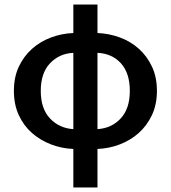

<svg xmlns="http://www.w3.org/2000/svg" viewBox="-20 -645 750 843"><path d="M159 -246Q159 -168 199.5 -125Q240 -82 302 -78V-413Q240 -410 199.5 -367Q159 -324 159 -246ZM550 -246Q550 -324 511 -367Q472 -410 408 -413V-78Q470 -82 510 -125Q550 -168 550 -246ZM302 178V9Q251 7 204 -11Q157 -29 120.5 -61Q84 -93 62.5 -139.5Q41 -186 41 -246Q41 -306 62.5 -352Q84 -398 120.5 -430.5Q157 -463 204 -480.5Q251 -498 302 -500V-625H408V-500Q459 -498 506.5 -480.5Q554 -463 590 -430.5Q626 -398 647.5 -352Q669 -306 669 -246Q669 -186 647 -139.5Q625 -93 589 -61Q553 -29 506 -11Q459 7 408 9V178Z"/></svg>

Font: Giro Sans Semibold
Style: Regular
Weight: 600
Designer: Paul D. Hunt
Foundry: Adobe Systems Incorporated
Version: Version 1.000;PS 1.0;hotconv 1.0.88;makeotf.lib2.5.647800